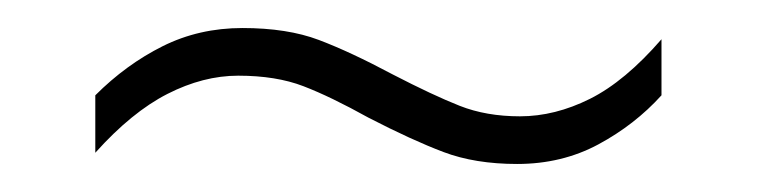

<svg xmlns="http://www.w3.org/2000/svg" viewBox="-20 -387 540 137"><path d="M48 -319Q70 -341 96 -354Q122 -367 153 -367Q185 -367 207.5 -358.5Q230 -350 260 -334Q289 -319 308 -311.5Q327 -304 351 -304Q376 -304 401 -316.5Q426 -329 452 -359V-319Q433 -298 407 -284Q381 -270 349 -270Q319 -270 296.5 -278.5Q274 -287 243 -303Q216 -318 196.5 -325.5Q177 -333 150 -333Q125 -333 99.5 -320Q74 -307 48 -278Z"/></svg>

Font: Noto Sans Gurmukhi SemiCondensed ExtraLight
Style: Regular
Weight: 200
Width: 4
Designer: Jelle Bosma - Monotype Design Team
Foundry: Monotype Imaging Inc.
Version: Version 2.004; ttfautohint (v1.8.4.7-5d5b)